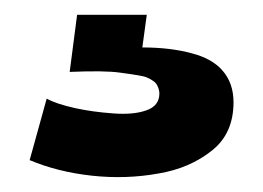

<svg xmlns="http://www.w3.org/2000/svg" viewBox="-20 -28 355 259"><path d="M20 188 43 105Q55 112 82 118Q105 123 133 125Q160 127 177 121Q195 115 195 98Q195 93 192 87Q189 81 177 76Q172 74 142 70Q121 67 74 69L84 -8H178L172 36Q210 36 239 44Q266 51 280 67Q295 84 295 110Q295 152 266 175Q236 199 194 206Q150 214 104 209Q58 204 20 188Z"/></svg>

Font: Bricolage Grotesque 36pt ExtraBold
Style: Regular
Weight: 800
Designer: Mathieu Triay
Foundry: Atelier Triay
Version: Version 1.000;gftools[0.9.30]